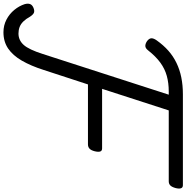

<svg xmlns="http://www.w3.org/2000/svg" viewBox="-12 -1034 1055 1086"><g transform="rotate(90 515.0 -490.5)"><path d="M154 17Q115 17 82.5 0Q50 -17 27.5 -44.5Q5 -72 -5 -103Q-10 -121 -5.5 -133.5Q-1 -146 16 -153Q34 -160 44.5 -155Q55 -150 66 -133Q78 -111 92.5 -96Q107 -81 124 -74.5Q141 -68 161 -68Q199 -68 225.5 -97.5Q252 -127 277 -206L507 -918H489Q441 -918 401 -907Q361 -896 326 -870.5Q291 -845 257 -802Q244 -785 230.5 -785.5Q217 -786 203 -796Q188 -808 188 -820.5Q188 -833 200 -850Q227 -888 258 -915.5Q289 -943 327 -961.5Q365 -980 409.5 -989Q454 -998 505 -998H1019Q1033 -998 1036.5 -986.5Q1040 -975 1035 -956Q1029 -935 1020 -926.5Q1011 -918 997 -918H596L474 -541H811Q825 -541 828.5 -530Q832 -519 827 -499Q822 -479 812.5 -470Q803 -461 788 -461H449L367 -210Q344 -138 314.5 -87Q285 -36 246 -9.5Q207 17 154 17Z"/></g></svg>

Font: Playwrite BE VLG
Style: Regular
Weight: 400
Designer: Veronika Burian, José Scaglione
Foundry: TypeTogether
Version: Version 1.002